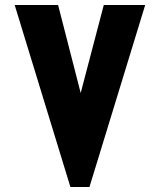

<svg xmlns="http://www.w3.org/2000/svg" viewBox="-20 -745 640 765"><path d="M38.5 -725H211.5L301.5 -374.5L393.5 -725H558.5L336.5 0H260.5Z"/></svg>

Font: JuliaMono Black
Style: Regular
Weight: 900
Monospace: yes
Designer: cormullion
Foundry: corm
Version: Version 0.054; ttfautohint (v1.8.4)